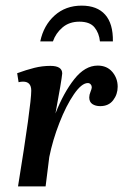

<svg xmlns="http://www.w3.org/2000/svg" viewBox="-20 -662 438 682"><path d="M91 -340Q91 -372 62 -372Q54 -372 46 -370L41 -402Q74 -414 102 -421Q130 -428 159 -428Q201 -428 201 -401Q199 -377 177 -259Q206 -333 244 -381Q282 -429 327 -429Q360 -429 379 -406.5Q398 -384 398 -354Q398 -327 382 -306Q366 -285 336 -285Q319 -285 308 -292.5Q297 -300 297 -316Q297 -325 301.5 -336Q306 -347 306 -352Q306 -358 302 -362.5Q298 -367 292 -367Q270 -367 242.5 -327Q215 -287 191 -225.5Q167 -164 155 -104L142 0H44Q91 -290 91 -340ZM270 -642Q325 -642 353.5 -610Q382 -578 381 -515H335Q332 -545 315.5 -565Q299 -585 262 -585Q226 -585 202 -564.5Q178 -544 168 -515H123Q135 -572 174 -607Q213 -642 270 -642Z"/></svg>

Font: Unna Medium
Style: Italic
Weight: 500
Italic angle: -8.05°
Designer: Jorge de Buen Unna
Foundry: Omnibus-Type
Version: Version 2.008